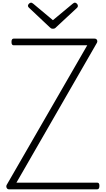

<svg xmlns="http://www.w3.org/2000/svg" viewBox="-20 -1417 792 1437"><path d="M47 0Q39 0 34 -5Q29 -10 27.5 -18Q26 -26 30 -33L633 -1078H82Q75 -1078 70.5 -1083.5Q66 -1089 66 -1103Q66 -1117 70.5 -1122.5Q75 -1128 82 -1128H687Q701 -1128 706 -1117.5Q711 -1107 705 -1096L103 -50H707Q715 -50 719.5 -45Q724 -40 724 -26Q724 -12 719.5 -6Q715 0 707 0ZM541 -1397Q548 -1397 555.5 -1389.5Q563 -1382 563 -1373Q563 -1370 562 -1367Q561 -1364 558 -1360L401 -1214Q396 -1208 390.5 -1205Q385 -1202 376 -1202Q367 -1202 362 -1205Q357 -1208 351 -1214L195 -1361Q192 -1365 190.5 -1368Q189 -1371 189 -1373Q189 -1382 197 -1389.5Q205 -1397 212 -1397Q217 -1397 220.5 -1394.5Q224 -1392 229 -1389L376 -1266L524 -1389Q528 -1392 532 -1394.5Q536 -1397 541 -1397Z"/></svg>

Font: Playwrite CL ExtraLight
Style: Regular
Weight: 200
Designer: Veronika Burian, José Scaglione
Foundry: TypeTogether
Version: Version 1.002